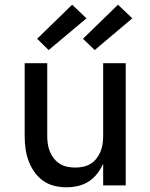

<svg xmlns="http://www.w3.org/2000/svg" viewBox="-20 -789 640 817"><path d="M263 8Q236 8 210 1.5Q184 -5 162.5 -20.5Q141 -36 125.5 -58.5Q110 -81 101 -106Q92 -131 88.5 -157Q85 -183 85 -210V-520H181V-210Q181 -193 183.5 -176Q186 -159 192.5 -143.5Q199 -128 209.5 -114.5Q220 -101 234.5 -92Q249 -83 266 -79.5Q283 -76 300 -76Q317 -76 334 -79.5Q351 -83 365.5 -92Q380 -101 390.5 -114.5Q401 -128 407.5 -143.5Q414 -159 416.5 -176Q419 -193 419 -210V-520H515V0H419V-92Q409 -70 393.5 -50Q378 -30 357 -16.5Q336 -3 311.5 2.5Q287 8 263 8ZM383 -576 333 -624 482 -769 543 -711ZM187 -576 138 -624 287 -769 348 -711Z"/></svg>

Font: Iosevka Aile Medium
Style: Regular
Weight: 500
Designer: Belleve Invis
Foundry: Belleve Invis
Version: Version 27.3.5; ttfautohint (v1.8.4)